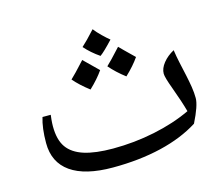

<svg xmlns="http://www.w3.org/2000/svg" viewBox="-97 -803 1103 944"><g transform="rotate(-15 454.0 -331.5)"><path d="M367.7 9.8Q226.6 9.8 153.6 -41.5Q80.6 -92.8 80.6 -190.9Q80.6 -268.1 96.7 -319.8H138.7Q137.7 -314.5 136 -295.7Q134.3 -276.9 134.3 -262.2Q134.3 -193.4 161.6 -154.8Q189 -116.2 246.1 -98.1Q303.2 -80.1 392.6 -80.1Q501 -80.1 605 -101.8Q709 -123.5 792.5 -163.1Q778.3 -215.3 750 -292Q727.5 -352.5 727.5 -371.1Q727.5 -397.9 749 -424.8Q770.5 -451.7 804.7 -470.2Q809.6 -436 817.1 -402.1Q824.7 -368.2 831.8 -335.4Q838.9 -302.7 843.8 -272.2Q848.6 -241.7 848.6 -214.8Q848.6 -177.2 807.6 -95.2Q726.1 -43.5 614.3 -16.8Q502.4 9.8 367.7 9.8ZM518.1 -601.1Q471.2 -550.8 450.2 -536.1Q407.2 -565.4 376 -601.1Q402.3 -624.5 446.3 -672.9Q459.5 -655.3 482.2 -633.3Q504.9 -611.3 518.1 -601.1ZM430.2 -469.2Q403.8 -430.7 359.9 -389.2Q312.5 -425.3 282.2 -460.9Q302.7 -479.5 357.9 -540Q365.7 -531.7 430.2 -469.2ZM617.2 -485.8Q590.8 -447.3 546.9 -405.8Q501 -440.9 469.2 -478Q489.7 -496.6 544.9 -557.1Q555.7 -545.4 617.2 -485.8Z"/></g></svg>

Font: Droid Arabic Naskh Colored
Style: Regular
Weight: 400
Designer: Pascal Zoghbi
Foundry: Ascender Corporation
Version: Version 1.00